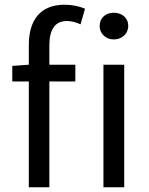

<svg xmlns="http://www.w3.org/2000/svg" viewBox="-20 -793 633 813"><path d="M32 -448H102V0H189V-448H299V-519H189V-601C189 -668 213 -704 263 -704C281 -704 302 -699 321 -690L340 -756C315 -767 285 -773 253 -773C150 -773 102 -707 102 -602V-519L32 -514ZM506 0V-519H418V0ZM462 -626C496 -626 523 -650 523 -683C523 -718 496 -739 462 -739C428 -739 402 -718 402 -683C402 -650 428 -626 462 -626Z"/></svg>

Font: Kinto Sans
Style: Regular
Weight: 400
Designer: Authors: Ryoko NISHIZUKA  (kana & ideographs); Paul D. Hunt (Latin, Greek & Cyrillic); Wenlong ZHANG  (bopomofo); Sandol
Foundry: Adobe Systems Incorporated, ookami Inc.
Version: Version 0.001